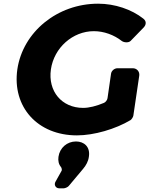

<svg xmlns="http://www.w3.org/2000/svg" viewBox="-20 -726 810 1041"><path d="M582 -326 563 -194C562 -184 552 -171 543 -168C503 -151 463 -141 431 -141C315 -141 239 -231 256 -350C273 -467 374 -557 489 -557C543 -557 598 -537 640 -504C652 -495 677 -493 688 -504L759 -577C774 -593 774 -612 757 -625C694 -675 603 -706 512 -706C291 -706 104 -553 74 -350C45 -146 184 8 397 8C490 8 606 -26 688 -75C694 -79 702 -92 703 -99L735 -316C738 -338 722 -356 700 -356H617C600 -356 584 -342 582 -326ZM392 41C344 41 304 75 297 124C294 145 298 165 311 180C314 184 317 196 314 200L281 259C271 276 282 295 301 295H326C333 295 349 288 353 282L431 189C447 170 459 148 462 123C470 70 436 41 392 41Z"/></svg>

Font: Trueno
Style: RoundBdIt
Weight: 700
Designer: Julieta Ulanovsky, Jasper
Foundry: Julieta Ulanovsky, Cannot Into Space Fonts
Version: Version 3.001